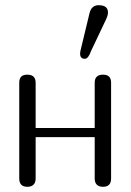

<svg xmlns="http://www.w3.org/2000/svg" viewBox="-20 -718 503 738"><path d="M407 -400C407 -421 397 -431 376 -431C355 -431 344 -421 344 -400V-226H117V-400C117 -421 106 -431 85 -431C64 -431 54 -421 54 -400V-32C54 -11 64 0 85 0C106 0 117 -11 117 -32V-191H344V-32C344 -11 355 0 376 0C397 0 407 -11 407 -32ZM386 -640C392 -652 395 -662 395 -670C395 -689 383 -698 359 -698C341 -698 329 -688 324 -667L291 -530C284 -505 289 -492 306 -492C315 -492 323 -502 330 -522Z"/></svg>

Font: GFS Decker
Style: Normal
Weight: 400
Foundry: George D. Matthiopoulos
Version: Version 1.000